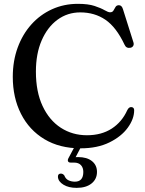

<svg xmlns="http://www.w3.org/2000/svg" viewBox="-20 -736 738 976"><path d="M662 -175.5Q662 -131.5 629.5 -86.8Q597 -42 536 -12Q475 18 389.5 18Q283 18 205.8 -28.5Q128.5 -75 86.8 -157.2Q45 -239.5 45 -345.5Q45 -426 69.8 -493.8Q94.5 -561.5 139.2 -611.5Q184 -661.5 244.5 -689Q305 -716.5 376 -716.5Q428 -716.5 460.5 -705.8Q493 -695 511.5 -684.2Q530 -673.5 539.5 -673.5Q551.5 -673.5 556.8 -682.5Q562 -691.5 567.2 -700.5Q572.5 -709.5 584.5 -709.5Q599 -709.5 605 -689.5L658.5 -520Q661.5 -510 656.8 -502.2Q652 -494.5 642 -493Q621.5 -489.5 613 -509Q571 -598 516 -635.5Q461 -673 388 -673Q323 -673 272 -635.5Q221 -598 191.8 -530.5Q162.5 -463 162.5 -372Q162.5 -269.5 196.5 -197Q230.5 -124.5 289.2 -86.5Q348 -48.5 422 -48.5Q495.5 -48.5 547.8 -82.2Q600 -116 627 -176Q635.5 -193.5 649.5 -191.5Q662 -189.5 662 -175.5ZM367.5 -6H400.5L364.5 63Q370 62.5 377 62.5Q422 62.5 447.5 83Q473 103.5 473 138Q473 174.5 445.2 196.8Q417.5 219 369.5 219Q329 219 302.8 203Q276.5 187 274.5 164Q273.5 147 288.5 146.5Q299.5 146 307 156Q313.5 173.5 328.2 180.5Q343 187.5 360.5 187.5Q403.5 187.5 403.5 138Q403.5 116.5 391.5 103.5Q379.5 90.5 356.5 90.5H339.5Q329 90.5 326 84.2Q323 78 327.5 69Z"/></svg>

Font: Fraunces 9pt S000
Style: Regular
Weight: 400
Version: Version 1.000; ttfautohint (v1.8.3)